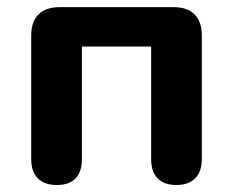

<svg xmlns="http://www.w3.org/2000/svg" viewBox="-20 -510 653 538"><path d="M67.5 -64V-410.8Q67.5 -449.3 88 -469.7Q108.4 -490 146.7 -490H466.3Q504.8 -490 525.1 -469.7Q545.5 -449.3 545.5 -410.8V-64Q545.5 -28.9 526.8 -10.2Q508.2 8.4 474.1 8.4Q440 8.4 421.7 -10.2Q403.5 -28.9 403.5 -64V-379.7H209.5V-64Q209.5 -28.9 191.8 -10.2Q174 8.4 138.9 8.4Q104.8 8.4 86.2 -10.2Q67.5 -28.9 67.5 -64Z"/></svg>

Font: SN Pro Thin
Style: Regular
Weight: 200
Designer: Tobias Whetton
Foundry: Supernotes
Version: Version 1.003;Glyphs 3.3 (3324)